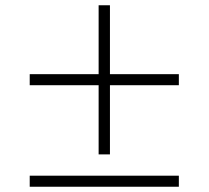

<svg xmlns="http://www.w3.org/2000/svg" viewBox="-20 -670 793 730"><path d="M93 40V-2H660V40ZM398 -650V-388H660V-346H398V-83H355V-346H93V-388H355V-650Z"/></svg>

Font: M PLUS 1p Light
Style: Regular
Weight: 300
Version: Version 1.061